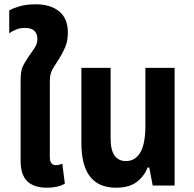

<svg xmlns="http://www.w3.org/2000/svg" viewBox="-20 -864 903 894"><path d="M199 10Q138 10 107 -20Q76 -50 76 -115V-488Q76 -514 79 -531Q82 -548 90.5 -563.5Q99 -579 114 -602Q131 -625 142.5 -643Q154 -661 154 -683Q154 -707 140 -720.5Q126 -734 96 -734Q73 -734 55 -726.5Q37 -719 23 -709V-815Q34 -823 67 -833.5Q100 -844 146 -844Q215 -844 255.5 -811Q296 -778 296 -713Q296 -673 283 -643Q270 -613 255 -590Q241 -568 231.5 -553.5Q222 -539 217 -524Q212 -509 212 -484V-133Q212 -95 240 -95Q254 -95 270 -102L282 -9Q250 10 199 10Z M520 10Q359 10 359 -197V-548H495V-221Q495 -165 513.5 -139.5Q532 -114 566 -114Q610 -114 633.5 -154.5Q657 -195 657 -280V-548H793V0H691L675 -84H667Q652 -44 617 -17Q582 10 520 10Z"/></svg>

Font: Noto Sans Thai Cond
Style: Bold
Weight: 700
Width: 3
Designer: Monotype Design Team
Foundry: Monotype Imaging Inc.
Version: Version 2.002; ttfautohint (v1.8.4.7-5d5b)